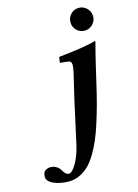

<svg xmlns="http://www.w3.org/2000/svg" viewBox="-215 -699 699 974"><g transform="rotate(-15 134.0 -212.0)"><path d="M306.2 -325.2 285.2 -234.9Q272 -177.7 260.5 -134.8Q249 -91.8 233.6 -43.5Q218.3 4.9 203.4 39.8Q188.5 74.7 168.7 107.9Q148.9 141.1 127.7 161.6Q106.4 182.1 79.6 194.6Q52.7 207 22.9 207Q-21.5 207 -55.7 192.1Q-89.8 177.2 -89.8 152.8Q-89.8 130.4 -77.9 121.6Q-65.9 112.8 -50.8 112.8Q-31.7 112.8 -18.3 121.6Q-4.9 130.4 0.7 140.9Q6.3 151.4 14.6 160.2Q22.9 168.9 33.2 168.9Q49.8 168.9 72.5 130.6Q95.2 92.3 107.9 34.2L154.8 -179.2L188 -319.8Q193.8 -346.7 193.8 -358.9Q193.8 -379.9 175.8 -381.8L133.8 -386.2L138.2 -416Q288.1 -432.1 330.1 -446.8Q335.9 -446.8 335.9 -443.8Q317.9 -376 306.2 -325.2ZM238.8 -570.8Q238.8 -595.7 256.1 -613.3Q273.4 -630.9 297.9 -630.9Q322.8 -630.9 340.3 -613.3Q357.9 -595.7 357.9 -570.8Q357.9 -546.4 340.3 -528.8Q322.8 -511.2 297.9 -511.2Q273.4 -511.2 256.1 -528.8Q238.8 -546.4 238.8 -570.8Z"/></g></svg>

Font: Linux Libertine
Style: Bold Italic
Weight: 700
Italic angle: -11.5°
Designer: Philipp H. Poll
Foundry: Philipp H. Poll
Version: Version 4.0.5